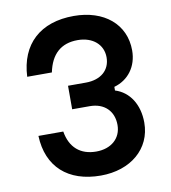

<svg xmlns="http://www.w3.org/2000/svg" viewBox="-90 -895 881 989"><g transform="rotate(-10 350.0 -400.0)"><path d="M625 -213C625 -308 579 -379 505 -402V-421C580 -442 628 -506 628 -590C628 -728 520 -817 362 -817C187 -817 80 -720 72 -550H201C220 -643 273 -691 360 -691C439 -691 492 -645 492 -578C492 -511 443 -468 364 -468H271V-345H363C439 -345 487 -298 487 -225C487 -155 434 -109 356 -109C273 -109 220 -155 206 -240H76C82 -78 186 17 358 17C514 17 625 -76 625 -213Z"/></g></svg>

Font: Martian Mono Std Md
Style: Regular
Weight: 500
Monospace: yes
Designer: Roman Shamin
Foundry: Evil Martians
Version: Version 1.000